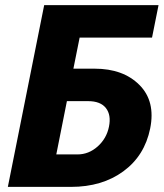

<svg xmlns="http://www.w3.org/2000/svg" viewBox="-20 -731 640 751"><path d="M283.2 -127Q327.1 -127 362.1 -158.2Q397 -189.5 406.2 -235.4Q415.5 -281.2 394.3 -308.3Q373 -335.4 324.7 -335.4H241.7L200.2 -127ZM350.1 -462.4Q461.9 -462.4 525.4 -398.7Q588.9 -335 567.4 -228.5Q545.9 -122.1 462.6 -61Q379.4 0 257.8 0H10.7L152.8 -710.9H600.1L574.7 -584H291.5L267.1 -462.4Z"/></svg>

Font: Roboto-BlackItalic
Style: Italic
Weight: 900
Italic angle: -12°
Designer: Google
Version: Version 1.100141; 2013